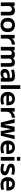

<svg xmlns="http://www.w3.org/2000/svg" viewBox="3190 -3960 780 7199"><g transform="rotate(90 3579.5 -360.0)"><path d="M69 -520H200L201 -459H203Q235 -495 277.5 -512.5Q320 -530 376 -530Q471 -530 515 -479.5Q559 -429 559 -320V0H422V-293Q422 -358 400 -387.5Q378 -417 330 -417Q276 -417 241.5 -385.5Q207 -354 207 -307V0H69Z M650 -260Q650 -390 719.5 -460Q789 -530 917 -530Q1045 -530 1114 -460Q1183 -390 1183 -260Q1183 -130 1114 -60Q1045 10 917 10Q789 10 719.5 -60Q650 -130 650 -260ZM917 -97Q980 -97 1013 -138Q1046 -179 1046 -260Q1046 -341 1013 -382Q980 -423 917 -423Q853 -423 820 -382Q787 -341 787 -260Q787 -179 820 -138Q853 -97 917 -97Z M1287 -520H1419L1421 -423H1423Q1462 -474 1521.5 -502Q1581 -530 1651 -530V-413Q1590 -413 1538 -390Q1486 -367 1456 -327Q1426 -287 1426 -240V0H1287Z M1738 -520H1866L1868 -459H1870Q1929 -530 2025 -530Q2076 -530 2110 -512Q2144 -494 2160 -459H2162Q2193 -496 2231.5 -513Q2270 -530 2323 -530Q2406 -530 2444 -486Q2482 -442 2482 -347V0H2347V-313Q2347 -367 2329.5 -392Q2312 -417 2275 -417Q2231 -417 2204 -387Q2177 -357 2177 -307V0H2043V-320Q2043 -368 2024 -392.5Q2005 -417 1970 -417Q1929 -417 1901 -385.5Q1873 -354 1873 -307V0H1738Z M2565 -149Q2565 -238 2635.5 -286.5Q2706 -335 2836 -335H2904Q2904 -371 2896 -389.5Q2888 -408 2868 -415.5Q2848 -423 2810 -423Q2759 -423 2705 -413Q2651 -403 2603 -385L2586 -490Q2638 -509 2701.5 -519.5Q2765 -530 2828 -530Q2908 -530 2954.5 -510.5Q3001 -491 3021.5 -447.5Q3042 -404 3042 -329V0H2911L2910 -60H2908Q2880 -29 2831 -9.5Q2782 10 2730 10Q2654 10 2609.5 -33Q2565 -76 2565 -149ZM2781 -94Q2834 -94 2869 -120.5Q2904 -147 2904 -187V-246H2856Q2696 -246 2696 -162Q2696 -130 2718 -112Q2740 -94 2781 -94Z M3173 -730H3313V0H3173Z M3425 -260Q3425 -386 3494 -458Q3563 -530 3684 -530Q3801 -530 3864.5 -462Q3928 -394 3928 -269Q3928 -234 3926 -210H3561Q3567 -152 3603.5 -124.5Q3640 -97 3710 -97Q3753 -97 3801 -105Q3849 -113 3886 -127L3902 -22Q3865 -7 3815.5 1.5Q3766 10 3716 10Q3576 10 3500.5 -60Q3425 -130 3425 -260ZM3799 -305Q3789 -430 3684 -430Q3575 -430 3561 -305Z M4031 -520H4163L4165 -423H4167Q4206 -474 4265.5 -502Q4325 -530 4395 -530V-413Q4334 -413 4282 -390Q4230 -367 4200 -327Q4170 -287 4170 -240V0H4031Z M4441 -520H4585L4657 -127H4659L4733 -520H4909L4984 -127H4986L5058 -520H5201L5068 0H4896L4822 -387H4820L4746 0H4575Z M5250 -260Q5250 -386 5319 -458Q5388 -530 5509 -530Q5626 -530 5689.5 -462Q5753 -394 5753 -269Q5753 -234 5751 -210H5386Q5392 -152 5428.5 -124.5Q5465 -97 5535 -97Q5578 -97 5626 -105Q5674 -113 5711 -127L5727 -22Q5690 -7 5640.5 1.5Q5591 10 5541 10Q5401 10 5325.5 -60Q5250 -130 5250 -260ZM5624 -305Q5614 -430 5509 -430Q5400 -430 5386 -305Z M5863 -730H6003V-603H5863ZM5863 -513H6003V0H5863Z M6118 -27 6135 -132Q6231 -97 6316 -97Q6365 -97 6388.5 -110Q6412 -123 6412 -150Q6412 -173 6392.5 -185.5Q6373 -198 6318 -211Q6216 -236 6165.5 -274.5Q6115 -313 6115 -380Q6115 -453 6171 -491.5Q6227 -530 6334 -530Q6383 -530 6436 -522Q6489 -514 6534 -499L6517 -394Q6430 -423 6352 -423Q6302 -423 6278 -411.5Q6254 -400 6254 -376Q6254 -355 6273.5 -342.5Q6293 -330 6346 -318Q6447 -294 6499.5 -254Q6552 -214 6552 -147Q6552 -74 6492.5 -32Q6433 10 6331 10Q6277 10 6217 -0.5Q6157 -11 6118 -27Z M6622 -260Q6622 -386 6691 -458Q6760 -530 6881 -530Q6998 -530 7061.5 -462Q7125 -394 7125 -269Q7125 -234 7123 -210H6758Q6764 -152 6800.5 -124.5Q6837 -97 6907 -97Q6950 -97 6998 -105Q7046 -113 7083 -127L7099 -22Q7062 -7 7012.5 1.5Q6963 10 6913 10Q6773 10 6697.5 -60Q6622 -130 6622 -260ZM6996 -305Q6986 -430 6881 -430Q6772 -430 6758 -305Z"/></g></svg>

Font: Enso
Style: Bold
Weight: 700
Designer: Coji Morishita
Foundry: UNDERFOREST DESIGN
Version: Version 1.000